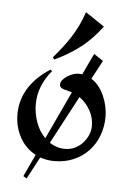

<svg xmlns="http://www.w3.org/2000/svg" viewBox="-46 -515 414 631"><g transform="rotate(5 161.5 -199.0)"><path d="M306.2 -144Q306.2 -109.9 294.9 -80.6Q283.7 -51.3 263.2 -29.8Q242.7 -8.3 214.1 3.9Q185.5 16.1 150.9 16.1Q126.5 16.1 104 8.3L65.4 81.1L54.2 74.2L88.4 1Q54.7 -16.6 35.9 -51Q17.1 -85.4 17.1 -127.9Q17.1 -152.8 24.2 -175.3Q31.2 -197.8 43.9 -217Q56.6 -236.3 74.2 -252.7Q91.8 -269 112.3 -282.2L118.2 -277.8Q97.7 -253.9 85.9 -225.1Q74.2 -196.3 74.2 -164.1Q74.2 -135.3 84.5 -106Q94.7 -76.7 115.2 -56.2L189 -213.9Q184.6 -215.3 180.2 -216.6Q175.8 -217.8 170.9 -219.2Q167.5 -219.7 163.6 -220.9Q159.7 -222.2 156.2 -223.9Q152.8 -225.6 150.4 -228.5Q147.9 -231.4 147.9 -235.8Q147.9 -244.6 154.3 -252Q160.6 -259.3 169.4 -264.9Q178.2 -270.5 188 -273.7Q197.8 -276.9 205.1 -276.9Q208.5 -276.9 211.7 -276.6Q214.8 -276.4 217.8 -275.9L251 -346.2L281.7 -325.7L249 -264.2Q263.2 -255.4 273.9 -241.5Q284.7 -227.5 291.7 -211.2Q298.8 -194.8 302.5 -177.5Q306.2 -160.2 306.2 -144ZM183.1 -26.9Q199.7 -26.9 214.4 -33.7Q229 -40.5 240 -52.2Q251 -64 257.6 -78.9Q264.2 -93.8 264.2 -109.9Q264.2 -137.2 250.7 -161.1Q237.3 -185.1 215.3 -200.7L131.3 -42.5Q142.6 -35.2 155.3 -31Q168 -26.9 183.1 -26.9ZM116.7 -323.2Q131.8 -340.8 145.5 -358.4Q159.2 -376 171.4 -394.8Q183.6 -413.6 193.8 -434.6Q204.1 -455.6 212.4 -480.5L274.9 -438.5Q244.6 -397 207.3 -367.9Q169.9 -338.9 122.1 -316.4Z"/></g></svg>

Font: Montez
Style: Regular
Weight: 400
Designer: Astigmatic (AOETI)
Foundry: Astigmatic (AOETI)
Version: Version 1.000